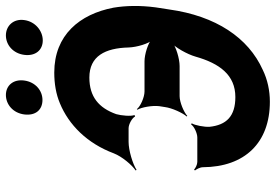

<svg xmlns="http://www.w3.org/2000/svg" viewBox="-162 -763 935 651"><g transform="rotate(-90 305.5 -437.5)"><path d="M368 -602C441 -602 468 -548 470 -469C471 -441 483 -400 497 -386L499 -390C485 -403 447 -415 423 -415H321C301 -415 270 -429 261 -441L259 -439C267 -426 274 -389 271 -365L268 -346C265 -322 248 -285 236 -272L238 -270C251 -282 285 -296 305 -296H407C432 -296 472 -308 490 -322L487 -325C470 -311 447 -270 439 -242C416 -161 377 -107 302 -107C237 -107 207 -137 201 -195C200 -211 206 -245 213 -255L209 -257C203 -247 179 -236 165 -236H82C73 -236 61 -242 56 -247L53 -244C57 -239 64 -227 64 -217C65 -75 147 10 286 10C324 10 361 2 394 -14C503 -63 577 -173 599 -332L606 -377C613 -430 612 -478 605 -520C583 -635 512 -721 385 -721C347 -721 312 -715 281 -702C208 -672 145 -610 111 -519C100 -491 72 -458 53 -445L55 -442C75 -455 121 -469 150 -469H196C210 -469 231 -457 236 -447L241 -449C236 -460 239 -494 244 -511C265 -570 303 -602 368 -602ZM292 -761C324 -761 353 -785 358 -823C363 -860 341 -885 309 -885C277 -885 248 -861 243 -823C238 -784 259 -761 292 -761ZM494 -760C526 -760 558 -785 563 -823C568 -860 543 -885 511 -885C479 -885 450 -861 445 -823C440 -785 461 -760 494 -760Z"/></g></svg>

Font: Asimov
Style: EdgeNarIt
Weight: 500
Designer: Google
Version: Version 2.000980: 2014